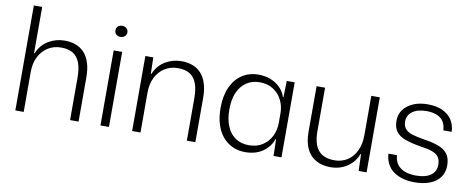

<svg xmlns="http://www.w3.org/2000/svg" viewBox="-64 -1016 3231 1313"><g transform="rotate(10 1551.5 -359.5)"><path d="M81 0V-729H139V-408H143Q168 -468 219.5 -498.5Q271 -529 332 -529Q373 -529 407.5 -516.5Q442 -504 467 -477.5Q492 -451 506 -408.5Q520 -366 520 -305V0H461V-294Q461 -357 445.5 -398Q430 -439 398 -458.5Q366 -478 316 -478Q263 -478 223 -452Q183 -426 161 -381.5Q139 -337 139 -279V0Z M672 0V-521H731V0ZM701 -620Q683 -620 671.5 -630.5Q660 -641 660 -658Q660 -676 671.5 -686.5Q683 -697 701 -697Q719 -697 731 -686.5Q743 -676 743 -658Q743 -641 731 -630.5Q719 -620 701 -620Z M892 0V-521H947L950 -408H954Q979 -468 1030.5 -498.5Q1082 -529 1143 -529Q1184 -529 1218.5 -516.5Q1253 -504 1278 -477.5Q1303 -451 1317 -408.5Q1331 -366 1331 -305V0H1272V-294Q1272 -357 1256.5 -398Q1241 -439 1209 -458.5Q1177 -478 1127 -478Q1074 -478 1034 -452Q994 -426 972 -381.5Q950 -337 950 -279V0Z M1677 8Q1629 8 1589 -10.5Q1549 -29 1520 -63.5Q1491 -98 1475.5 -148Q1460 -198 1460 -261Q1460 -345 1487.5 -405.5Q1515 -466 1564 -498Q1613 -530 1677 -530Q1725 -530 1763 -514.5Q1801 -499 1828 -472Q1855 -445 1867 -408H1871L1874 -521H1929V0H1874L1871 -115H1867Q1848 -60 1798.5 -26Q1749 8 1677 8ZM1694 -43Q1750 -43 1789.5 -69Q1829 -95 1849.5 -137Q1870 -179 1870 -228V-295Q1870 -344 1849.5 -386Q1829 -428 1789.5 -454Q1750 -480 1695 -480Q1642 -480 1603 -454Q1564 -428 1542.5 -379.5Q1521 -331 1521 -261Q1521 -193 1542 -143.5Q1563 -94 1602 -68.5Q1641 -43 1694 -43Z M2270 8Q2213 8 2170 -15Q2127 -38 2104 -85.5Q2081 -133 2081 -204V-521H2140V-217Q2140 -162 2155 -123Q2170 -84 2203 -63.5Q2236 -43 2288 -43Q2339 -43 2378 -68Q2417 -93 2439 -139.5Q2461 -186 2461 -247V-521H2520V0H2465L2461 -116H2457Q2436 -59 2385.5 -25.5Q2335 8 2270 8Z M2853 10Q2806 10 2768 -1.5Q2730 -13 2703 -34Q2676 -55 2661.5 -85.5Q2647 -116 2645 -152H2704Q2707 -113 2726 -87.5Q2745 -62 2778.5 -49.5Q2812 -37 2855 -37Q2922 -37 2958 -63Q2994 -89 2994 -136Q2994 -170 2979.5 -190Q2965 -210 2933.5 -221Q2902 -232 2851 -239Q2789 -249 2746 -264.5Q2703 -280 2681.5 -308Q2660 -336 2660 -383Q2660 -428 2684 -460.5Q2708 -493 2751 -512Q2794 -531 2852 -531Q2911 -531 2953.5 -512Q2996 -493 3019.5 -458Q3043 -423 3045 -374H2987Q2985 -414 2967.5 -438Q2950 -462 2920.5 -473Q2891 -484 2852 -484Q2789 -484 2754 -458Q2719 -432 2719 -389Q2719 -358 2735 -338.5Q2751 -319 2784 -308.5Q2817 -298 2868 -290Q2924 -282 2966.5 -267Q3009 -252 3032 -222.5Q3055 -193 3055 -141Q3055 -93 3030 -59Q3005 -25 2959.5 -7.5Q2914 10 2853 10Z"/></g></svg>

Font: Mona Sans ExtraLight Light
Style: Regular
Weight: 300
Version: Version 2.000